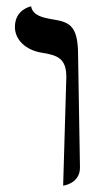

<svg xmlns="http://www.w3.org/2000/svg" viewBox="-20 -579 325 605"><path d="M179 6C179 6 232 0 232 -51L226 -406C226 -504 195 -510 140 -519C119 -523 83 -529 78 -559C78 -559 27 -550 27 -494C27 -453 62 -421 111 -413C164 -405 189 -393 189 -336Z"/></svg>

Font: Libertinus Serif Display
Style: Regular
Weight: 400
Designer: Philipp H. Poll, Khaled Hosny
Foundry: Caleb Maclennan
Version: Version 7.050;RELEASE